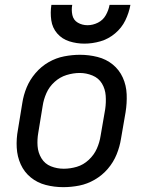

<svg xmlns="http://www.w3.org/2000/svg" viewBox="-20 -764 616 792"><path d="M241 8Q274 8 307 1.5Q340 -5 371 -23Q402 -41 425 -68Q448 -95 461 -127Q474 -159 479 -191L498 -301Q504 -338 502.5 -375Q501 -412 486.5 -444Q472 -476 445 -498Q418 -520 382.5 -529Q347 -538 310 -538Q278 -538 244.5 -531.5Q211 -525 180.5 -507.5Q150 -490 126.5 -462.5Q103 -435 90 -403.5Q77 -372 72 -339L54 -229Q47 -192 49 -155Q51 -118 65.5 -86Q80 -54 107 -32Q134 -10 169 -1Q204 8 241 8ZM243 -68Q215 -68 190 -78Q165 -88 151 -111Q137 -134 135 -161.5Q133 -189 138 -217L156 -327Q160 -354 171.5 -380Q183 -406 205 -426Q227 -446 254.5 -454.5Q282 -463 309 -463Q336 -463 361.5 -452.5Q387 -442 400.5 -419.5Q414 -397 416 -369.5Q418 -342 414 -314L395 -204Q391 -177 379.5 -151Q368 -125 346 -104.5Q324 -84 297 -76Q270 -68 243 -68ZM328 -584Q361 -584 394 -593.5Q427 -603 454.5 -626Q482 -649 497 -680Q512 -711 518 -744H432Q428 -722 416.5 -701.5Q405 -681 384 -670.5Q363 -660 341 -660Q319 -660 301 -670.5Q283 -681 278.5 -702Q274 -723 278 -744H192Q187 -712 191.5 -680.5Q196 -649 216 -626Q236 -603 266 -593.5Q296 -584 328 -584Z"/></svg>

Font: Iosevka Sparkle
Style: Italic
Weight: 400
Italic angle: -9°
Designer: Belleve Invis
Foundry: Belleve Invis
Version: Version 4.5.0; ttfautohint (v1.8.3)